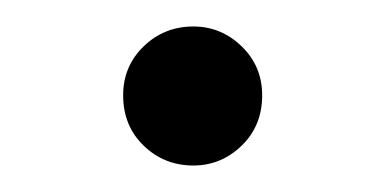

<svg xmlns="http://www.w3.org/2000/svg" viewBox="-20 -113 291 145"><path d="M73 -41Q73 -63 88.5 -78Q104 -93 126 -93Q147 -93 162.5 -78Q178 -63 178 -41Q178 -18 162.5 -3Q147 12 126 12Q104 12 88.5 -3Q73 -18 73 -41Z"/></svg>

Font: Maitree
Style: Regular
Weight: 400
Designer: CadsonDemak Team
Foundry: CadsonDemak
Version: Version 1.001